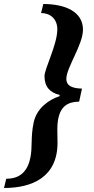

<svg xmlns="http://www.w3.org/2000/svg" viewBox="-71 -752 468 958"><path d="M-51 186C88 186 216 133 216 -40C216 -55 215 -90 215 -106C215 -229 272 -243 324 -245L338 -310C298 -311 260 -319 260 -359C260 -414 343 -529 343 -604C343 -693 256 -732 145 -732L134 -687C179 -687 215 -658 215 -606C215 -530 151 -409 151 -372C151 -319 178 -290 227 -278L226 -272C173 -255 112 -212 97 -141C81 -66 92 -17 80 37C63 119 12 140 -40 140Z"/></svg>

Font: STIX Two Text
Style: Bold Italic
Weight: 700
Italic angle: -12°
Designer: Ross Mills, John Hudson & Paul Hanslow, Tiro Typeworks Ltd; with prior portions MicroPress Inc. and Coen Hoffman, Elsevi
Foundry: Tiro Typeworks Ltd
Version: Version 2.13 b171